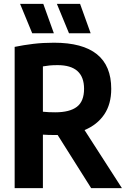

<svg xmlns="http://www.w3.org/2000/svg" viewBox="-20 -969 654 989"><path d="M55.5 0V-727.5Q101 -737 151 -743Q201 -749 258 -749Q553 -749 553 -511.5Q553 -432.5 516.8 -379.2Q480.5 -326 415.5 -299L608 0H449.5L277 -273.5Q271.5 -273.5 265.5 -273.5Q244.5 -273.5 230.2 -274Q216 -274.5 201 -275.5V0ZM264.5 -390.5Q339 -390.5 376 -418.8Q413 -447 413 -511.5Q413 -633.5 276.5 -633.5Q253 -633.5 235.5 -631.8Q218 -630 201 -627V-393.5Q218 -392 232 -391.2Q246 -390.5 264.5 -390.5ZM335.5 -797.5 273 -949H392.5L447 -797.5ZM146 -797.5 83.5 -949H203L257.5 -797.5Z"/></svg>

Font: Encode Sans Cnd
Style: Bold
Weight: 700
Width: 3
Designer: Multiple Designers
Foundry: Impallari Type
Version: Version 3.002; ttfautohint (v1.8.3) -l 8 -r 50 -G 200 -x 14 